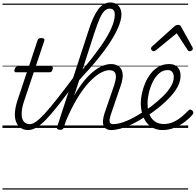

<svg xmlns="http://www.w3.org/2000/svg" viewBox="-20 -1039 1590 1559"><path d="M211 17Q171 17 146 -2Q121 -21 109.5 -53Q98 -85 101.5 -128.5Q105 -172 121 -221L198 -452H111Q100 -452 97.5 -458.5Q95 -465 99 -477Q103 -489 109 -494.5Q115 -500 125 -500H215L284 -709Q288 -721 294 -725.5Q300 -730 314 -730Q332 -730 337.5 -724Q343 -718 339 -706L270 -500H395Q406 -500 408.5 -494Q411 -488 407 -476Q404 -463 398 -457.5Q392 -452 381 -452H254L176 -219Q159 -168 156.5 -132Q154 -96 161.5 -74Q169 -52 185 -41.5Q201 -31 221 -31Q231 -31 236 -23.5Q241 -16 240.5 -7Q240 2 233 9.5Q226 17 211 17ZM0 490H388V500H0ZM0 -20H388V0H0ZM0 -505H388V-500H0ZM0 -1010H388V-1000H0Z M209 17Q196 17 191.5 9.5Q187 2 189 -7Q191 -16 199.5 -23.5Q208 -31 223 -31Q244 -31 273 -51.5Q302 -72 343.5 -117Q385 -162 442.5 -235Q500 -308 578 -412Q587 -424 595.5 -421Q604 -418 607 -407Q610 -396 602 -385Q520 -269 459 -191.5Q398 -114 353.5 -68Q309 -22 274 -2.5Q239 17 209 17ZM387 490V500ZM387 -20V0ZM387 -505V-500ZM387 -1010V-1000Z M885 17Q858 17 842.5 7Q827 -3 820.5 -21Q814 -39 816.5 -63.5Q819 -88 828 -117L906 -344Q920 -386 921 -413.5Q922 -441 909 -455Q896 -469 867 -469Q835 -469 793.5 -445.5Q752 -422 704.5 -372Q657 -322 607.5 -241Q558 -160 510 -44L519 -134Q564 -238 611.5 -311.5Q659 -385 707 -431Q755 -477 799 -498Q843 -519 881 -519Q919 -519 944.5 -500.5Q970 -482 975.5 -442.5Q981 -403 959 -340L883 -118Q867 -72 870 -51.5Q873 -31 899 -31Q909 -31 913.5 -23.5Q918 -16 916.5 -7Q915 2 907 9.5Q899 17 885 17ZM468 15Q456 15 448 10Q440 5 443 -6L699 -791Q737 -910 778.5 -964.5Q820 -1019 875 -1019Q905 -1019 925 -1006.5Q945 -994 955.5 -972Q966 -950 966 -921Q966 -899 959 -871.5Q952 -844 938 -812Q924 -780 903.5 -744Q883 -708 855 -667.5Q827 -627 792 -582.5Q757 -538 714.5 -489.5Q672 -441 623 -388L498 -4Q494 6 488.5 10.5Q483 15 468 15ZM650 -474Q694 -525 730 -571.5Q766 -618 795.5 -659.5Q825 -701 847 -738.5Q869 -776 883.5 -808.5Q898 -841 905 -869Q912 -897 912 -919Q912 -935 908 -946Q904 -957 894.5 -963Q885 -969 871 -969Q848 -969 828.5 -950.5Q809 -932 790 -889.5Q771 -847 747 -774ZM388 490H1064V500H388ZM388 -20H1064V0H388ZM388 -505H1064V-500H388ZM388 -1010H1064V-1000H388Z M884 17Q872 17 868 9.5Q864 2 867 -7Q870 -16 878.5 -23.5Q887 -31 900 -31Q943 -31 1005 -56Q1067 -81 1145 -133Q1152 -137 1158 -134Q1164 -131 1167.5 -123Q1171 -115 1170 -107Q1169 -99 1161 -93Q1102 -54 1050 -29.5Q998 -5 956.5 6Q915 17 884 17ZM1064 490V500ZM1064 -20V0ZM1064 -505V-500ZM1064 -1010V-1000Z M1146 -131Q1162 -142 1177.5 -153.5Q1193 -165 1209 -176Q1266 -220 1306.5 -260.5Q1347 -301 1369 -339.5Q1391 -378 1391 -413Q1391 -438 1379 -454Q1367 -470 1342 -470Q1302 -470 1271 -442.5Q1240 -415 1219.5 -372.5Q1199 -330 1188.5 -283.5Q1178 -237 1178 -200Q1178 -166 1185.5 -135.5Q1193 -105 1209 -81.5Q1225 -58 1250.5 -45Q1276 -32 1311 -32Q1353 -32 1390 -49.5Q1427 -67 1457.5 -93Q1488 -119 1509 -141Q1517 -150 1526 -149Q1535 -148 1542 -141Q1548 -135 1549.5 -127.5Q1551 -120 1544 -109Q1517 -77 1478.5 -48Q1440 -19 1394.5 -1Q1349 17 1300 17Q1265 17 1236.5 5.5Q1208 -6 1186.5 -26Q1165 -46 1151.5 -73.5Q1138 -101 1130.5 -133Q1123 -165 1123 -199Q1123 -236 1132 -279Q1141 -322 1159 -364.5Q1177 -407 1204.5 -442Q1232 -477 1269 -498Q1306 -519 1354 -519Q1383 -519 1403.5 -507.5Q1424 -496 1435 -475Q1446 -454 1446 -423Q1446 -378 1421 -332Q1396 -286 1348 -237Q1300 -188 1230 -136Q1213 -124 1196.5 -112Q1180 -100 1163 -89ZM1064 490H1508V500H1064ZM1064 -20H1508V0H1064ZM1064 -505H1508V-500H1064ZM1064 -1010H1508V-1000H1064Z M1228 -623Q1220 -623 1213 -630Q1206 -637 1206 -645Q1206 -650 1208.5 -654Q1211 -658 1215 -662L1396 -825Q1404 -832 1411 -834.5Q1418 -837 1426 -837Q1433 -837 1439.5 -834Q1446 -831 1450 -823L1540 -660Q1543 -655 1544.5 -651Q1546 -647 1546 -644Q1546 -635 1537 -629Q1528 -623 1521 -623Q1515 -623 1510.5 -626Q1506 -629 1503 -634L1415 -769L1250 -634Q1243 -629 1238.5 -626Q1234 -623 1228 -623Z"/></svg>

Font: Playwrite US Trad Guides
Style: Regular
Weight: 400
Designer: Veronika Burian, José Scaglione
Foundry: TypeTogether
Version: Version 1.003